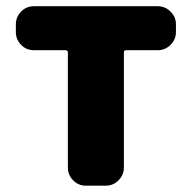

<svg xmlns="http://www.w3.org/2000/svg" viewBox="-20 -589 607 609"><path d="M252.9 0Q228.5 0 211.9 -17.1Q195.3 -34.2 195.3 -57.6V-422.9Q195.3 -429.7 187.5 -429.7H87.9Q63.5 -429.7 46.9 -446.8Q30.3 -463.9 30.3 -487.3V-511.7Q30.3 -535.2 46.9 -552.2Q63.5 -569.3 87.9 -569.3H480.5Q503.9 -569.3 521 -552.2Q538.1 -535.2 538.1 -511.7V-487.3Q538.1 -463.9 521 -446.8Q503.9 -429.7 480.5 -429.7H379.9Q373 -429.7 373 -422.9V-57.6Q373 -34.2 356 -17.1Q338.9 0 315.4 0Z"/></svg>

Font: Gen Jyuu Gothic Heavy
Style: Bold
Weight: 900
Designer: [Source Han Sans]
Ryoko NISHIZUKA  (kana & ideographs); Paul D. Hunt (Latin, Greek & Cyrillic); Wenlong ZHANG  (bopomofo
Version: Version 1.002.20150607